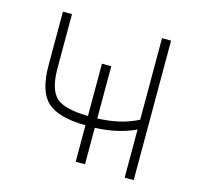

<svg xmlns="http://www.w3.org/2000/svg" viewBox="-83 -611 719 700"><g transform="rotate(15 276.5 -261.0)"><path d="M445.3 -524.4H479.5V2H445.3V-179.7Q378.9 -148.4 293 -145.5V-7.8H257.8V-145.5Q156.2 -146.5 113.8 -184.6Q71.3 -222.7 71.3 -321.3V-524.4H105.5V-321.3Q105.5 -239.3 137.7 -210.4Q169.9 -181.6 257.8 -180.7V-377.9H293V-180.7Q381.8 -183.6 445.3 -216.8Z"/></g></svg>

Font: Gen Shin Gothic ExtraLight
Style: Regular
Weight: 100
Designer: [Source Han Sans]
Ryoko NISHIZUKA  (kana & ideographs); Paul D. Hunt (Latin, Greek & Cyrillic); Wenlong ZHANG  (bopomofo
Version: Version 1.002.20150607